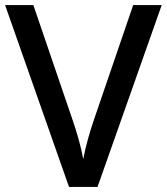

<svg xmlns="http://www.w3.org/2000/svg" viewBox="-20 -734 655 754"><path d="M615 -714H503L350 -267C333 -218 315 -155 307 -109C299 -155 281 -218 264 -266L111 -714H0L251 0H363Z"/></svg>

Font: Noto Sans Bamum Medium
Style: Regular
Weight: 500
Designer: Monotype Design Team
Foundry: Monotype Imaging Inc.
Version: Version 2.002